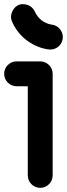

<svg xmlns="http://www.w3.org/2000/svg" viewBox="-32 -892 323 926"><path d="M211 -653C244 -653 271 -680 271 -713C271 -743 249 -769 219 -773C180 -778 150 -804 136 -836C121 -870 86 -872 78 -872C39 -872 22 -834 21 -812C21 -802 23 -797 26 -788C73 -679 180 -653 211 -653ZM222 -46V-536C222 -572 192 -596 162 -596H48C15 -596 -12 -569 -12 -536C-12 -503 15 -476 48 -476H102V-46C102 -13 129 14 162 14C195 14 222 -13 222 -46Z"/></svg>

Font: LS
Style: Bold
Weight: 700
Designer: BSozoo
Foundry: BSozoo
Version: Version 001.000